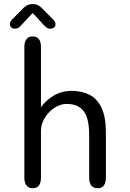

<svg xmlns="http://www.w3.org/2000/svg" viewBox="-20 -946 659 970"><path d="M473 5Q430.5 5 430.5 -49.5V-264Q430.5 -348.5 402.5 -384.8Q374.5 -421 317.5 -421Q293.5 -421 270.2 -409.8Q247 -398.5 228.2 -379Q209.5 -359.5 198.2 -335.2Q187 -311 187 -285V-49.5Q187 5 145 5Q124.5 5 113.8 -9Q103 -23 103 -49.5V-708Q103 -734.5 113.8 -748.2Q124.5 -762 145 -762Q187 -762 187 -708V-404Q212 -440 252.5 -463.5Q293 -487 341.5 -487Q394 -487 433 -466.8Q472 -446.5 493.5 -400.2Q515 -354 515 -276.5V-49.5Q515 5 473 5ZM248.5 -847.5Q260.5 -835 260.5 -824Q260.5 -813.5 253 -807.2Q245.5 -801 233.5 -801Q223 -801 215.5 -806.8Q208 -812.5 199 -822L145 -880.5L90.5 -822Q81.5 -811.5 74.2 -806.2Q67 -801 56 -801Q44.5 -801 37.2 -807.5Q30 -814 30 -824.5Q30 -829.5 32.8 -835.5Q35.5 -841.5 41 -847.5L88 -895Q102 -910.5 114.8 -918Q127.5 -925.5 144.5 -925.5Q162 -925.5 174.5 -918.2Q187 -911 201.5 -895Z"/></svg>

Font: Sono Monospace
Style: Regular
Weight: 400
Designer: Tyler Finck
Foundry: Tyler Finck
Version: Version 2.112